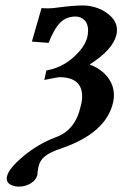

<svg xmlns="http://www.w3.org/2000/svg" viewBox="-20 -465 453 711"><path d="M49.8 226.1Q33.7 226.1 19.3 219Q4.9 211.9 4.9 195.8Q4.9 190.9 5.9 188Q12.2 159.2 66.2 113.8Q120.1 68.4 187 43Q259.3 17.1 278.8 -71.8Q284.2 -91.3 284.2 -107.9Q284.2 -179.2 199.2 -179.2Q194.3 -179.2 144 -168.9L151.9 -204.1Q208 -213.9 251 -252Q293.9 -290 303.2 -327.1Q306.2 -340.3 306.2 -352.1Q306.2 -377.4 292.5 -390.6Q278.8 -403.8 259.8 -403.8Q225.1 -403.8 202.4 -380.6Q179.7 -357.4 160.2 -306.2L98.1 -311L133.8 -435.1Q142.6 -434.1 157.2 -434.1Q175.8 -434.1 192.9 -437Q251.5 -444.8 288.1 -444.8Q314 -444.8 342 -434.8Q370.1 -424.8 391.6 -403.3Q413.1 -381.8 413.1 -354Q413.1 -341.8 411.1 -335.9Q397.9 -280.8 312 -226.1Q353.5 -210.9 377.7 -180.4Q401.9 -149.9 401.9 -111.8Q401.9 -99.1 398.9 -85.9Q373 28.8 203.1 85.9Q166.5 98.1 147 113.3Q127.4 128.4 122.1 153.8Q120.6 164.1 119.1 172.9Q119.1 180.2 118.2 183.1Q113.8 201.7 94 213.9Q74.2 226.1 49.8 226.1Z"/></svg>

Font: Linux Libertine G
Style: Semibold Italic
Weight: 600
Italic angle: -11.5°
Designer: Philipp H. Poll
Foundry: Philipp H. Poll
Version: Version 5.1.1